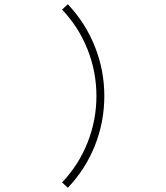

<svg xmlns="http://www.w3.org/2000/svg" viewBox="-20 -778 780 900"><path d="M271 77Q349 -5 390.5 -110Q432 -215 432 -328Q432 -441 390.5 -546Q349 -651 271 -733L298 -758Q381 -670 425 -559Q469 -448 469 -328Q469 -207 425 -96Q381 15 298 102Z"/></svg>

Font: Major Mono Display
Style: Regular
Weight: 400
Designer: Emre Parlak
Foundry: Emre Parlak
Version: Version 2.000; ttfautohint (v1.8) -l 8 -r 50 -G 200 -x 14 -D